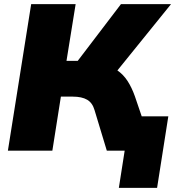

<svg xmlns="http://www.w3.org/2000/svg" viewBox="-20 -725 847 924"><path d="M18 0 130 -705H344L300 -432H354L562 -705H803L545 -386Q574 -366 594 -335Q614 -304 629 -262L662 -165H790L736 179H552L580 0H494L435 -195Q425 -230 399.5 -245Q374 -260 330 -260H273L232 0Z"/></svg>

Font: Mulish ExtraBlack
Style: Italic
Weight: 1000
Italic angle: -9°
Designer: Vernon Adams
Foundry: Vernon Adams
Version: Version 3.603; ttfautohint (v1.8.3)